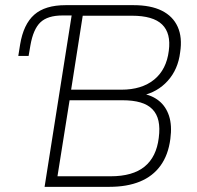

<svg xmlns="http://www.w3.org/2000/svg" viewBox="-20 -725 764 745"><path d="M153 0 258 -665H223Q165 -665 137 -638.5Q109 -612 98 -549L91 -508H51L58 -552Q71 -631 113 -668Q155 -705 235 -705H498Q565 -705 608 -683.5Q651 -662 669.5 -621Q688 -580 679 -522Q671 -456 631 -411.5Q591 -367 530 -354V-362Q569 -356 596.5 -334Q624 -312 636 -275Q648 -238 641 -186Q633 -124 603 -82.5Q573 -41 523 -20.5Q473 0 404 0ZM203 -41H409Q495 -41 541 -78.5Q587 -116 596 -190Q601 -228 595 -255.5Q589 -283 571.5 -301Q554 -319 525 -327.5Q496 -336 455 -336H250ZM256 -377H451Q530 -377 578 -416Q626 -455 635 -528Q644 -596 609 -630Q574 -664 492 -664H301Z"/></svg>

Font: Nunito Sans 10pt SemiCondensed ExtraLight
Style: Italic
Weight: 250
Width: 4
Italic angle: -9°
Designer: Vernon Adams
Foundry: Vernon Adams
Version: Version 3.101;gftools[0.9.27]